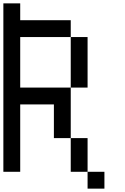

<svg xmlns="http://www.w3.org/2000/svg" viewBox="-20 -1020 740 1140"><path d="M0 0V-1000H100V-900H400V-800H100V-500H400V-200H300V-400H100V0ZM400 -200H500V0H400ZM400 -500V-800H500V-500ZM500 0H600V100H500Z"/></svg>

Font: Galmuri9 Regular
Style: Regular
Weight: 400
Designer: Lee Minseo (quiple)
Version: Version 2.399;hotconv 1.1.1;makeotfexe 2.6.0 DEVELOPMENT